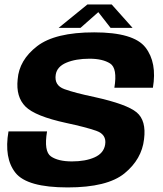

<svg xmlns="http://www.w3.org/2000/svg" viewBox="-20 -824 718 848"><path d="M278.9 3.8Q453.9 3.8 530 -58.4Q606.1 -120.6 616.2 -209.2Q626.8 -291.6 583.6 -327.7Q540.4 -363.8 398.4 -395.2Q309.4 -413.9 264.2 -430.4Q219 -446.9 226.1 -494Q231.5 -529.5 273 -547.1Q314.6 -564.7 375.4 -564.7Q433.2 -564.7 466.3 -543.7Q499.4 -522.6 485.1 -436.4H655.3Q674.2 -547.9 622.4 -614.5Q570.5 -681.1 396.2 -681.1Q223.1 -681.1 143.8 -619.9Q64.4 -558.6 58 -473.5Q49.8 -396.1 92.5 -353.4Q135.1 -310.7 272.6 -280.9Q357.5 -262.8 404.6 -246.5Q451.7 -230.2 444.4 -185.4Q438.2 -147.2 398 -129.2Q357.7 -111.1 297.7 -111.1Q237.1 -111.1 205.1 -133.1Q173 -155 187.8 -243.8H17.5Q-3 -125.5 48.3 -60.9Q99.6 3.8 278.9 3.8ZM238.8 -700.8H335.4L414.2 -770.4L468.5 -700.8H565.6L473.2 -804.4H366.2Z"/></svg>

Font: Anybody Thin
Style: Italic
Weight: 100
Italic angle: -10°
Designer: Tyler Finck
Foundry: Etcetera Type Company
Version: Version 1.114;gftools[0.9.25]